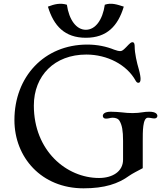

<svg xmlns="http://www.w3.org/2000/svg" viewBox="-20 -1002 873 1033"><path d="M57.6 -356C57.6 -154.8 203.6 11.2 429.2 11.2C543 11.2 616.2 -13.2 676.3 -57.1C690.9 -67.4 720.2 -82.5 748 -97.2V-244.1C748 -291.5 747.1 -368.7 775.9 -368.7C782.7 -368.7 788.6 -367.7 794.4 -366.7C799.8 -365.7 805.2 -364.7 810.5 -364.7C820.8 -364.7 826.7 -370.6 826.7 -378.4C826.7 -388.7 816.9 -400.9 783.7 -400.9C770 -400.9 758.3 -399.9 746.6 -397.9C731 -395.5 715.3 -393.6 693.8 -393.6C677.2 -393.6 649.9 -395 634.8 -397.5C623 -398.9 595.2 -400.9 576.2 -400.9C543 -400.9 533.2 -388.7 533.2 -378.4C533.2 -370.6 539.1 -363.8 549.3 -363.8C555.7 -363.8 561.5 -364.7 566.9 -365.7C573.2 -367.2 579.1 -368.7 585.4 -368.7C603 -368.7 616.7 -363.3 623.5 -351.1C636.7 -328.1 642.1 -299.3 642.1 -244.1V-143.1C642.1 -78.6 584.5 -44.4 512.7 -44.4C337.9 -44.4 162.1 -190.9 162.1 -434.1C162.1 -595.2 273.4 -708.5 444.3 -708.5C556.6 -708.5 662.6 -654.3 710 -567.4C715.3 -558.6 718.8 -556.6 725.6 -556.6C731 -556.6 736.3 -562 736.3 -577.1C736.3 -586.9 733.4 -606 727.1 -628.4C715.8 -666.5 704.6 -715.8 704.6 -751.5C704.6 -762.2 703.1 -774.9 692.9 -774.9C685.5 -774.9 681.2 -772 658.2 -747.6C640.6 -729 633.3 -727.1 627 -727.1C619.1 -727.1 607.9 -729.5 593.8 -734.9C553.2 -751.5 503.9 -762.2 449.7 -762.2C217.8 -762.2 57.6 -588.9 57.6 -356ZM441.9 -798.8C555.2 -798.8 614.7 -862.3 646 -966.3C610.4 -977.5 579.6 -988.8 543.9 -976.6C532.2 -895 493.2 -841.8 441.9 -841.8C390.6 -841.8 351.6 -895 339.8 -976.6C304.2 -987.3 273.4 -980 237.8 -966.3C269 -862.3 328.6 -798.8 441.9 -798.8Z"/></svg>

Font: Stoke
Style: Light
Weight: 300
Designer: Nicole Fally
Foundry: Nicole Fally
Version: Version 1.001